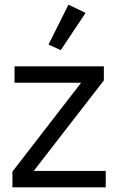

<svg xmlns="http://www.w3.org/2000/svg" viewBox="-20 -799 504 819"><path d="M239 -585 187 -609 272 -779 345 -744ZM33 0V-67L326 -446H42V-516H423V-456L124 -70H431V0Z"/></svg>

Font: Anuphan
Style: Regular
Weight: 400
Designer: Mike Abbink, Paul van der Laan, Pieter van Rosmalen, Mint Tantisuwanna
Foundry: Bold Monday; Cadson Demak
Version: Version 3.002;hotconv 1.0.109;makeotfexe 2.5.65596